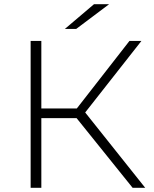

<svg xmlns="http://www.w3.org/2000/svg" viewBox="-20 -895 735 915"><path d="M345 -332H177V0H126V-700H177V-378H346L597 -700H654L386 -359L672 0H612ZM428 -875H500L343 -757H289Z"/></svg>

Font: Goldbeck Next Light
Style: Regular
Weight: 300
Designer: Julieta Ulanovsky
Foundry: Julieta Ulanovsky
Version: Version 7.200